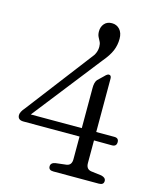

<svg xmlns="http://www.w3.org/2000/svg" viewBox="-108 -785 698 860"><g transform="rotate(15 241.0 -355.0)"><path d="M295 -407.5Q295 -433.5 305 -445.5L332 -471.5Q343 -483.5 350.5 -483.5Q362 -483.5 362 -468V-220.5H446Q466.5 -220.5 466.5 -201.5Q466.5 -181 445.5 -181L362 -181.5V-76.5Q362 -48.5 385.5 -44.5L434 -38.5Q455.5 -33.5 455.5 -18Q455.5 0 433 0H222Q200 0 200 -18Q200 -34.5 221 -38.5L271.5 -44.5Q295 -48 295 -76.5V-181.5H35Q8 -181.5 8 -204.5Q8 -219 26 -239.5L254.5 -538.5Q276.5 -563 276.5 -592.5Q276.5 -606.5 271.8 -615.5Q267 -624.5 262 -634.5Q257 -644.5 257 -659.5Q257 -680.5 269.5 -695Q282 -709.5 304.5 -709.5Q326.5 -709.5 340.8 -693.8Q355 -678 355 -650.5Q355 -621 344 -594.8Q333 -568.5 305 -535.5L58.5 -220.5H295Z"/></g></svg>

Font: Fraunces 144pt S100 Light
Style: Regular
Weight: 300
Version: Version 1.000; ttfautohint (v1.8.3)